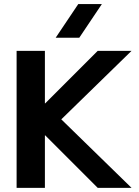

<svg xmlns="http://www.w3.org/2000/svg" viewBox="-20 -905 672 925"><path d="M60 0V-660H196.3V-407H197.7L450.7 -660H613.7L275.3 -330L613.7 0H450.7L197.7 -253H196.3V0ZM357 -885.3H470.7L362 -723.3H248.3Z"/></svg>

Font: Nata Sans
Style: Regular
Weight: 400
Designer: Daniel Uzquiano Cruz
Version: Version 1.001